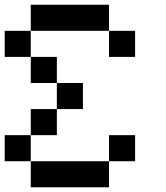

<svg xmlns="http://www.w3.org/2000/svg" viewBox="-20 -798 707 818"><path d="M444.4 -555.6V-666.7H555.6V-555.6ZM111.1 -666.7V-777.8H444.4V-666.7ZM222.2 -333.3V-444.4H333.3V-333.3ZM111.1 0V-111.1H444.4V0ZM444.4 -111.1V-222.2H555.6V-111.1ZM111.1 -222.2V-333.3H222.2V-222.2ZM111.1 -444.4V-555.6H222.2V-444.4ZM0 -555.6V-666.7H111.1V-555.6ZM0 -111.1V-222.2H111.1V-111.1Z"/></svg>

Font: Pixeloid Sans
Style: Regular
Weight: 400
Designer: GGBotNet
Foundry: GGBotNet
Version: 0.5